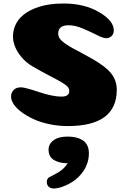

<svg xmlns="http://www.w3.org/2000/svg" viewBox="-20 -712 734 1095"><path d="M342 -692Q461 -692 545 -643Q629 -594 629 -539Q629 -518 616 -506Q603 -494 586 -494Q568 -494 532 -512.5Q496 -531 452 -549.5Q408 -568 371 -568Q312 -568 312 -520Q312 -505 321.5 -491.5Q331 -478 352 -463.5Q373 -449 393 -438Q413 -427 448 -408.5Q483 -390 507 -376Q584 -332 615 -292Q646 -252 646 -200Q646 7 367 7Q312 7 260.5 -4Q209 -15 170.5 -33Q132 -51 102.5 -73Q73 -95 58 -118Q43 -141 43 -161Q43 -183 57.5 -198.5Q72 -214 100 -214Q121 -214 201 -187.5Q281 -161 330 -161Q375 -161 375 -192Q375 -205 368.5 -214Q362 -223 343.5 -235Q325 -247 306 -257Q287 -267 245.5 -289Q204 -311 168 -332Q131 -353 104.5 -384Q78 -415 66 -445.5Q54 -476 54 -502Q54 -557 86 -599Q118 -641 184 -666.5Q250 -692 342 -692ZM257 142Q257 109 285.5 88Q314 67 365 67Q391 67 411.5 71.5Q432 76 449.5 86.5Q467 97 477 116Q487 135 487 162Q487 190 479 215.5Q471 241 458 260.5Q445 280 427.5 297.5Q410 315 391 326.5Q372 338 352.5 346.5Q333 355 316 359Q299 363 286 363Q269 363 258 353Q247 343 247 327Q247 305 262 298Q307 276 328 260.5Q349 245 366 219H365Q318 219 287.5 200.5Q257 182 257 142Z"/></svg>

Font: Coiny
Style: Regular
Weight: 400
Version: Version 001.001